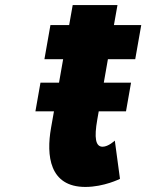

<svg xmlns="http://www.w3.org/2000/svg" viewBox="-20 -724 578 759"><path d="M253.4 -625H179.4L155.6 -490H229.6L213.3 -397.1H140L120 -283.8H193.3L181.7 -218C162.6 -109.8 174.9 15 317.4 15C391.1 15 454.3 -17 454.3 -17L433.9 -168.2C433.9 -168.2 408.6 -144 385.6 -144C357.6 -144 351.8 -178.8 364.6 -251.5L370.3 -283.8H478.1L498 -397.1H390.3L406.6 -490H514.6L538.4 -625H430.4L444.4 -704H267.4Z"/></svg>

Font: Hussar Wysoki
Style: Obl
Weight: 700
Foundry: Cannot Into Space Fonts
Version: Version 0.92